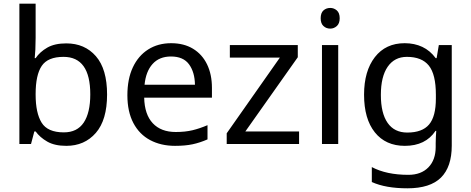

<svg xmlns="http://www.w3.org/2000/svg" viewBox="-20 -780 2552 1040"><path d="M173 -575Q173 -541 171.5 -511.5Q170 -482 168 -465H173Q196 -499 236 -522Q276 -545 339 -545Q439 -545 499.5 -475.5Q560 -406 560 -268Q560 -130 499 -60Q438 10 339 10Q276 10 236 -13Q196 -36 173 -68H166L148 0H85V-760H173ZM324 -472Q239 -472 206 -423Q173 -374 173 -271V-267Q173 -168 205.5 -115.5Q238 -63 326 -63Q398 -63 433.5 -116Q469 -169 469 -269Q469 -472 324 -472Z M907 -546Q976 -546 1025.5 -516Q1075 -486 1101.5 -431.5Q1128 -377 1128 -304V-251H761Q763 -160 807.5 -112.5Q852 -65 932 -65Q983 -65 1022.5 -74.5Q1062 -84 1104 -102V-25Q1063 -7 1023 1.5Q983 10 928 10Q852 10 793.5 -21Q735 -52 702.5 -113.5Q670 -175 670 -264Q670 -352 699.5 -415Q729 -478 782.5 -512Q836 -546 907 -546ZM906 -474Q843 -474 806.5 -433.5Q770 -393 763 -321H1036Q1035 -389 1004 -431.5Q973 -474 906 -474Z M1600 0H1208V-58L1496 -468H1225V-536H1593V-470L1309 -68H1600Z M1769 -737Q1789 -737 1804.5 -723.5Q1820 -710 1820 -681Q1820 -653 1804.5 -639Q1789 -625 1769 -625Q1747 -625 1732 -639Q1717 -653 1717 -681Q1717 -710 1732 -723.5Q1747 -737 1769 -737ZM1812 -536V0H1724V-536Z M2172 -546Q2225 -546 2267.5 -526Q2310 -506 2340 -465H2345L2357 -536H2427V9Q2427 124 2368.5 182Q2310 240 2187 240Q2069 240 1994 206V125Q2073 167 2192 167Q2261 167 2300.5 126.5Q2340 86 2340 16V-5Q2340 -17 2341 -39.5Q2342 -62 2343 -71H2339Q2285 10 2173 10Q2069 10 2010.5 -63Q1952 -136 1952 -267Q1952 -395 2010.5 -470.5Q2069 -546 2172 -546ZM2184 -472Q2117 -472 2080 -418.5Q2043 -365 2043 -266Q2043 -167 2079.5 -114.5Q2116 -62 2186 -62Q2267 -62 2304 -105.5Q2341 -149 2341 -246V-267Q2341 -377 2303 -424.5Q2265 -472 2184 -472Z"/></svg>

Font: Noto Sans Grantha
Style: Regular
Weight: 400
Designer: Monotype Design Team
Foundry: Monotype Imaging Inc.
Version: Version 2.003; ttfautohint (v1.8.4.7-5d5b)